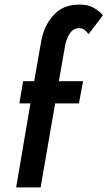

<svg xmlns="http://www.w3.org/2000/svg" viewBox="-20 -812 466 832"><path d="M364 -664 426 -746Q410 -764 386.5 -778Q363 -792 328 -792Q256 -794 213 -747.5Q170 -701 158 -630L128 -460H80L64 -364H112L50 0H156L219 -364H322L340 -460H235L261 -608Q266 -641 281.5 -665.5Q297 -690 323 -690Q336 -690 345.5 -683Q355 -676 364 -664Z"/></svg>

Font: Jost* 500 Medium Italic
Style: Italic
Weight: 500
Italic angle: -10°
Version: Version 3.200; ttfautohint (v0.97) -l 8 -r 50 -G 200 -x 14 -